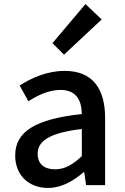

<svg xmlns="http://www.w3.org/2000/svg" viewBox="-20 -914 615 948"><path d="M217 14C283 14 342 -20 392 -63H396L405 0H499V-331C499 -478 436 -564 299 -564C211 -564 134 -528 77 -492L120 -414C167 -444 221 -470 279 -470C360 -470 383 -414 384 -351C155 -326 55 -265 55 -146C55 -49 122 14 217 14ZM252 -78C203 -78 166 -100 166 -155C166 -216 221 -258 384 -277V-143C339 -101 300 -78 252 -78ZM296 -644 482 -818 402 -894 239 -701Z"/></svg>

Font: Noto Sans CJK HK Medium
Style: Regular
Weight: 500
Designer: Ryoko NISHIZUKA 西塚涼子 (kana, bopomofo & ideographs); Paul D. Hunt (Latin, Greek & Cyrillic); Sandoll Communications 산돌커뮤니
Foundry: Adobe
Version: Version 2.004;hotconv 1.0.118;makeotfexe 2.5.65603